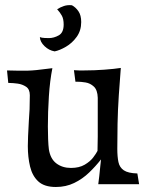

<svg xmlns="http://www.w3.org/2000/svg" viewBox="-20 -735 586 766"><path d="M203 11Q157 11 133 -11Q109 -33 100 -70.5Q91 -108 91 -152Q91 -167 92 -191.5Q93 -216 95 -251Q97 -274 98 -299.5Q99 -325 99 -355Q99 -379 84 -389Q69 -399 50 -401.5Q31 -404 18 -404H13L8 -454L54 -453Q93 -452 126 -455.5Q159 -459 189 -463Q179 -413 175 -350.5Q171 -288 171 -230Q171 -205 172 -179.5Q173 -154 175 -139Q181 -101 205 -83Q229 -65 263 -65Q296 -65 318 -78Q340 -91 352 -107Q364 -123 369 -133Q370 -160 370 -190V-345Q369 -376 354.5 -389.5Q340 -403 321.5 -406Q303 -409 288 -409H281L275 -455Q284 -454 295 -454Q306 -454 317 -454Q356 -454 396.5 -457Q437 -460 462 -464L454 -355Q450 -294 449 -241Q448 -188 448 -141Q448 -110 452.5 -88.5Q457 -67 474 -55.5Q491 -44 528 -43L535 0H372Q374 -12 376 -32Q378 -52 380 -71Q382 -90 383 -99Q362 -72 335.5 -46.5Q309 -21 276 -5Q243 11 203 11ZM198 -530Q175 -534 157.5 -551Q140 -568 139 -587Q146 -584 158 -583.5Q170 -583 175 -583Q195 -583 214.5 -594Q234 -605 234 -637Q234 -659 227 -672Q220 -685 208 -698Q220 -706 235 -711Q250 -716 267 -714Q282 -706 293 -690Q304 -674 304 -647Q304 -613 286 -588Q268 -563 243 -548.5Q218 -534 198 -530Z"/></svg>

Font: Maname
Style: Regular
Weight: 400
Designer: Pathum Egodawatta
Foundry: mooniak
Version: Version 1.000; ttfautohint (v1.8.4.7-5d5b)